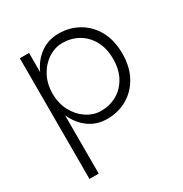

<svg xmlns="http://www.w3.org/2000/svg" viewBox="-162 -594 893 937"><g transform="rotate(-30 285.0 -125.0)"><path d="M126 220V-460H74V220ZM519 -230Q519 -305 489.5 -358.5Q460 -412 409.5 -441Q359 -470 297 -470Q239 -470 195 -438.5Q151 -407 126.5 -353Q102 -299 102 -230Q102 -162 126.5 -107.5Q151 -53 195 -21.5Q239 10 297 10Q359 10 409.5 -19Q460 -48 489.5 -102Q519 -156 519 -230ZM467 -230Q467 -170 443 -127Q419 -84 379 -61.5Q339 -39 290 -39Q248 -39 210 -64Q172 -89 149 -132Q126 -175 126 -230Q126 -285 149 -328Q172 -371 210 -396Q248 -421 290 -421Q339 -421 379 -398.5Q419 -376 443 -333Q467 -290 467 -230Z"/></g></svg>

Font: Jost Light
Style: Regular
Weight: 300
Version: Version 3.710